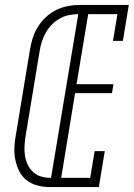

<svg xmlns="http://www.w3.org/2000/svg" viewBox="-20 -755 540 775"><path d="M180 0Q155 0 130.5 -6.5Q106 -13 87.5 -27.5Q69 -42 58 -63.5Q47 -85 42 -109.5Q37 -134 38 -159.5Q39 -185 44 -210L101 -555Q105 -579 112.5 -602.5Q120 -626 133.5 -647.5Q147 -669 166 -686.5Q185 -704 207.5 -715Q230 -726 254 -730.5Q278 -735 302 -735H500L476 -590H436L454 -698H336L289 -415H438L432 -379H283L227 -37H344L362 -145H403L379 0ZM186 -37 296 -698Q277 -698 258 -694Q239 -690 221 -680Q203 -670 189 -655.5Q175 -641 165 -623.5Q155 -606 149 -587Q143 -568 140 -549L83 -204Q80 -184 79 -164Q78 -144 81 -125Q84 -106 92.5 -89Q101 -72 115 -59.5Q129 -47 147.5 -42Q166 -37 186 -37Z"/></svg>

Font: Iosevka Slab XLtObl
Style: Regular
Weight: 200
Italic angle: -9°
Monospace: yes
Designer: Belleve Invis
Foundry: Belleve Invis
Version: Version 11.1.1; ttfautohint (v1.8.3)